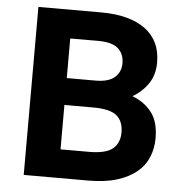

<svg xmlns="http://www.w3.org/2000/svg" viewBox="-51 -749 752 797"><g transform="rotate(5 325.0 -350.0)"><path d="M77 -700H339Q457 -700 522.5 -652Q588 -604 588 -513Q588 -461 562.5 -424Q537 -387 498 -365Q550 -345 579.5 -306Q609 -267 609 -199Q609 -157 594 -120.5Q579 -84 547 -57.5Q515 -31 465.5 -15.5Q416 0 346 0H77ZM339 -119Q409 -119 437.5 -143Q466 -167 466 -211Q466 -257 438.5 -280.5Q411 -304 339 -304H220V-119ZM339 -416Q394 -416 419.5 -438.5Q445 -461 445 -497Q445 -536 420 -558.5Q395 -581 339 -581H220V-416Z"/></g></svg>

Font: Golos UI
Style: Bold
Weight: 700
Designer: A.Korolkova, Vitaly Kuzmin
Foundry: ParaType Ltd
Version: Version 2.000